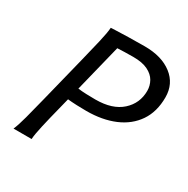

<svg xmlns="http://www.w3.org/2000/svg" viewBox="-160 -845 965 987"><g transform="rotate(30 322.5 -352.0)"><path d="M216.3 -270.5 200.7 -208Q182.6 -137.2 170.2 -82.5Q157.7 -27.8 156.2 0H48.8Q61.5 -28.8 75.9 -83Q90.3 -137.2 107.9 -208L175.3 -478.5Q192.9 -548.8 207 -609.4Q221.2 -669.9 222.7 -698.7Q222.7 -698.7 250.7 -700Q278.8 -701.2 324.5 -702.4Q370.1 -703.6 421.9 -703.6Q523.4 -703.6 584.2 -656.5Q645 -609.4 645 -529.3Q645 -443.8 605 -385Q564.9 -326.2 493.4 -295.9Q421.9 -265.6 327.1 -265.6Q300.3 -265.6 269.8 -266.8Q239.3 -268.1 216.3 -270.5ZM304.2 -624.5 234.9 -344.7Q257.3 -341.8 284.2 -340.8Q311 -339.8 338.4 -339.8Q439 -339.8 493.2 -388.7Q547.4 -437.5 547.4 -511.7Q547.4 -542 532.5 -568.4Q517.6 -594.7 484.9 -610.8Q452.1 -627 397.9 -627Q363.8 -627 346.7 -626.2Q329.6 -625.5 304.2 -624.5Z"/></g></svg>

Font: Andika
Style: Italic
Weight: 400
Italic angle: -14°
Designer: Victor Gaultney, Annie Olsen, Julie Remington, Don Collingsworth, Eric Hays, Becca Hirsbrunner
Foundry: SIL International
Version: Version 6.101